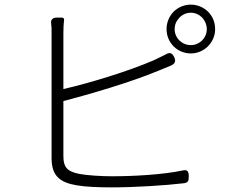

<svg xmlns="http://www.w3.org/2000/svg" viewBox="-20 -808 1020 830"><path d="M854 -732C866 -719 874 -701 874 -682C874 -644 843 -613 805 -613C766 -613 735 -644 735 -682C735 -702 743 -719 756 -732C768 -745 786 -753 805 -753C824 -753 841 -745 854 -732ZM730 -757C712 -738 700 -712 700 -682C700 -624 746 -577 805 -577C862 -577 910 -624 910 -682C910 -712 899 -738 879 -758C860 -776 834 -788 805 -788C776 -788 749 -776 730 -757ZM254 -544V-666C254 -688 255 -705 257 -722C258 -728 254 -732 246 -732H227H224C208 -732 199 -722 201 -708C203 -695 203 -681 203 -666C203 -619 203 -207 203 -124C203 -46 241 -19 311 -7C350 0 408 2 463 2C560 2 692 -6 776 -16C793 -19 796 -26 796 -44C796 -67 791 -76 769 -71C684 -53 558 -46 465 -46C414 -46 357 -50 324 -56C275 -66 254 -80 254 -134V-371C369 -401 547 -453 664 -502C683 -509 702 -518 720 -525C737 -533 741 -544 733 -561C724 -580 713 -583 695 -572C679 -564 663 -556 646 -548C535 -500 368 -449 254 -423Z"/></svg>

Font: GenSenRounded2 TW L
Style: Regular
Weight: 300
Version: Version 2.100;PS 2.1;hotconv 16.6.51;makeotf.lib2.5.65220 DE